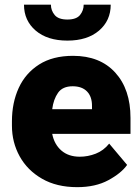

<svg xmlns="http://www.w3.org/2000/svg" viewBox="-20 -771 585 801"><path d="M302.2 9.8Q216.3 9.8 155.3 -25.4Q94.2 -60.5 62 -118.9Q29.8 -177.2 29.8 -246.6V-265.1Q29.8 -342.3 58.1 -404.1Q86.4 -465.8 143.3 -502Q200.2 -538.1 284.7 -538.1Q397 -538.1 460.7 -468.3Q524.4 -398.4 524.4 -279.3V-212.4H197.8Q206.5 -168.5 236.3 -142.8Q266.1 -117.2 313 -117.2Q346.7 -117.2 379.4 -129.9Q412.1 -142.6 435.5 -171.9L510.3 -83Q485.8 -48.3 432.1 -19.3Q378.4 9.8 302.2 9.8ZM283.2 -411.1Q241.2 -411.1 222.2 -384Q203.1 -356.9 197.8 -315.4H363.8V-328.1Q364.3 -367.2 343.3 -389.2Q322.3 -411.1 283.2 -411.1ZM329.1 -751.5H441.9Q441.9 -685.1 393.1 -643.3Q344.2 -601.6 261.2 -601.6Q177.7 -601.6 128.9 -643.3Q80.1 -685.1 80.1 -751.5H192.4Q192.4 -727.5 208 -708.5Q223.6 -689.5 261.2 -689.5Q298.8 -689.5 314 -708.5Q329.1 -727.5 329.1 -751.5Z"/></svg>

Font: Vazirmatn UI Black
Style: Regular
Weight: 900
Designer: Saber Rastikerdar
Foundry: Saber Rastikerdar
Version: Version 33.003